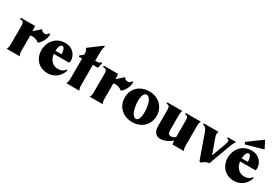

<svg xmlns="http://www.w3.org/2000/svg" viewBox="58 -1782 4078 2829"><g transform="rotate(30 2097.0 -368.0)"><path d="M68 0H290C277 -23 272 -48 272 -84V-344C285 -347 297 -348 309 -348C351 -348 387 -334 421 -305C484 -359 521 -438 516 -508L496 -510C490 -485 466 -472 442 -472C414 -472 386 -486 378 -512L267 -413C267 -453 267 -481 262 -500H20V-476H36C70 -476 88 -454 88 -412V-84C88 -48 82 -24 68 0Z M769 12C881 12 970 -58 1004 -168L986 -178C969 -142 922 -119 870 -119C799 -119 722 -164 707 -282H967L977 -312C979 -409 908 -507 778 -507C610 -507 521 -372 521 -239C521 -112 603 12 769 12ZM705 -334C707 -404 729 -447 760 -447C792 -447 811 -391 809 -334Z M1083 0H1305C1292 -23 1287 -48 1287 -84V-430H1373L1393 -522L1375 -526C1363 -505 1351 -500 1313 -500H1287V-589C1287 -678 1289 -702 1305 -751L1293 -759L1077 -599V-587C1095 -569 1103 -542 1103 -499L1044 -448L1048 -430H1103V-84C1103 -48 1097 -24 1083 0Z M1481 0H1703C1690 -23 1685 -48 1685 -84V-344C1698 -347 1710 -348 1722 -348C1764 -348 1800 -334 1834 -305C1897 -359 1934 -438 1929 -508L1909 -510C1903 -485 1879 -472 1855 -472C1827 -472 1799 -486 1791 -512L1680 -413C1680 -453 1680 -481 1675 -500H1433V-476H1449C1483 -476 1501 -454 1501 -412V-84C1501 -48 1495 -24 1481 0Z M2208 12C2366 12 2478 -95 2478 -246C2478 -399 2364 -508 2204 -508C2046 -508 1934 -401 1934 -250C1934 -97 2048 12 2208 12ZM2231 -57C2175 -57 2134 -152 2128 -288C2126 -390 2151 -445 2195 -446C2251 -447 2291 -355 2296 -219C2298 -117 2275 -57 2231 -57Z M2694 19C2760 19 2842 -24 2883 -63C2884 -38 2886 -12 2890 0H3084C3071 -23 3066 -48 3066 -84V-416C3066 -452 3071 -476 3082 -500H2828V-478H2840C2868 -478 2882 -459 2882 -421V-122C2860 -103 2830 -90 2803 -92C2771 -94 2754 -112 2754 -164V-416C2754 -452 2758 -476 2768 -500H2513V-476H2526C2555 -476 2570 -454 2570 -412V-134C2570 -22 2622 19 2694 19Z M3387 23C3415 -10 3453 -28 3498 -32L3641 -419C3654 -453 3667 -476 3686 -500H3542V-480C3576 -477 3587 -458 3564 -394L3475 -151L3385 -403C3370 -444 3370 -471 3386 -500H3134V-478C3172 -476 3194 -445 3210 -400L3358 16Z M3939 12C4051 12 4140 -58 4174 -168L4156 -178C4139 -142 4092 -119 4040 -119C3969 -119 3892 -164 3877 -282H4137L4147 -312C4149 -409 4078 -507 3948 -507C3780 -507 3691 -372 3691 -239C3691 -112 3773 12 3939 12ZM3813 -534 4102 -615 4036 -744 3795 -567ZM3875 -334C3877 -404 3899 -447 3930 -447C3962 -447 3981 -391 3979 -334Z"/></g></svg>

Font: Sinistre Bold
Style: Regular
Weight: 900
Designer: Jules Durand
Foundry: Collletttivo
Version: Version 69.420;Glyphs 3.2 (3217)